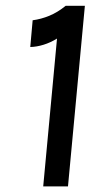

<svg xmlns="http://www.w3.org/2000/svg" viewBox="-20 -662 349 682"><path d="M213.5 -641.5H281.5L221.5 0H133.5L182.5 -525Q159 -510.5 134.5 -503Q110 -495.5 87.5 -495L96 -590Q126 -594 155.2 -606Q184.5 -618 213.5 -641.5Z"/></svg>

Font: Karla Medium
Style: Italic
Weight: 500
Italic angle: -8°
Designer: Jonathan Pinhorn
Version: Version 2.001